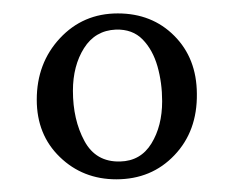

<svg xmlns="http://www.w3.org/2000/svg" viewBox="-20 -558 355 292"><path d="M156.9 -285.3Q106 -285.3 71 -319.2Q35.9 -353.1 35.9 -406.3Q35.9 -462 71.1 -499.8Q106.3 -537.6 159.1 -537.6Q211.2 -537.6 245.1 -503.5Q279.1 -469.4 279.4 -415.5Q280.2 -358.6 245.3 -322Q210.5 -285.3 156.9 -285.3ZM162.8 -312.4Q194 -313.2 210.3 -339.8Q226.6 -366.3 226.6 -404.1Q226.6 -432 219.5 -457.1Q212.3 -482.2 196.9 -498Q181.5 -513.8 156.2 -513Q124.7 -511.6 107.8 -484.8Q90.9 -458 90.9 -419.9Q90.9 -375.9 108.4 -343.6Q125.8 -311.3 162.8 -312.4Z"/></svg>

Font: Parastoo
Style: Regular
Weight: 400
Foundry: Saber Rastikerdar (saber.rastikerdar@gmail.com)
Version: Version 3.000